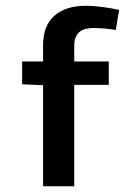

<svg xmlns="http://www.w3.org/2000/svg" viewBox="-20 -653 478 673"><path d="M57.6 -357.4V-437.5H130.9V-492.2Q130.9 -563.5 170.9 -598.1Q210.9 -632.8 281.2 -632.8Q306.6 -632.8 339.8 -628.4Q373 -624 397.5 -618.2L385.7 -547.9Q344.7 -554.7 308.6 -554.7Q271.5 -554.7 255.9 -538.6Q240.2 -522.5 240.2 -494.1V-437.5H361.3V-355.5H240.2V0H130.9V-354.5Z"/></svg>

Font: Sudo Variable
Style: Regular
Weight: 400
Monospace: yes
Designer: Jens Kutilek
Foundry: Jens Kutilek
Version: Version 0.040